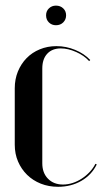

<svg xmlns="http://www.w3.org/2000/svg" viewBox="-20 -672 373 700"><path d="M33.8 -350.5V-144.5Q33.8 -111 45.8 -83.1Q57.8 -55.2 78.8 -34.6Q99.8 -14 128.6 -2.5Q157.5 9 191.8 9Q239.2 9 276.6 -12.6Q314 -34.2 332.8 -72.5L327.8 -74.8Q320 -59 307 -45.1Q294 -31.2 278.1 -20.9Q262.2 -10.5 244.8 -4.9Q227.2 0.8 209.8 0.8Q175.8 0.8 155 -20.4Q134.2 -41.5 134.2 -76.8V-422.2Q134.2 -456.8 152.2 -476.1Q170.2 -495.5 201.8 -495.5Q228.2 -495.5 257.5 -482.5Q286.8 -469.5 305 -449.2L309 -453.2Q286.8 -476.8 253.9 -490.2Q221 -503.8 185.8 -503.8Q153 -503.8 125.1 -492.2Q97.2 -480.8 77 -460.1Q56.8 -439.5 45.2 -411.2Q33.8 -383 33.8 -350.5ZM148 -616.2Q148 -600.2 158.4 -590.1Q168.8 -580 184 -580Q200.2 -580 210.6 -590.4Q221 -600.8 221 -616.2Q221 -631.5 210.5 -641.5Q200 -651.5 184 -651.5Q168.8 -651.5 158.4 -641.5Q148 -631.5 148 -616.2Z"/></svg>

Font: Moniqa Black
Style: Regular
Weight: 900
Designer: Rajesh Rajput
Foundry: Rajesh Rajput
Version: Version 1.000